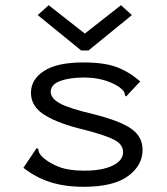

<svg xmlns="http://www.w3.org/2000/svg" viewBox="-20 -708 640 738"><path d="M302 10Q229 10 173 -8Q117 -26 70 -63L115 -130L121 -139L127 -135Q128 -126 131.5 -119Q135 -112 147 -101Q173 -79 209.5 -65.5Q246 -52 304 -52Q373 -52 413 -71.5Q453 -91 453 -123Q453 -153 419.5 -170.5Q386 -188 305 -209Q207 -232 153 -265Q99 -298 99 -351Q99 -403 149.5 -435.5Q200 -468 300 -468Q382 -468 430 -449.5Q478 -431 519 -395L472 -345L465 -337L460 -342Q460 -351 455.5 -357Q451 -363 439 -373Q383 -410 303 -410Q247 -410 211 -396.5Q175 -383 175 -355Q175 -330 210.5 -310.5Q246 -291 340 -269Q443 -243 485.5 -212.5Q528 -182 528 -132Q528 -72 472 -31Q416 10 302 10ZM167 -688 306 -579 445 -688 487 -650 320 -514H292L125 -650Z"/></svg>

Font: Inconsolata Expanded
Style: Regular
Weight: 400
Width: 7
Monospace: yes
Designer: Raph Levien, Cyreal, Brenton Simpson
Foundry: Raph Levien, Cyreal, Google
Version: Version 3.000; ttfautohint (v1.8.2.53-6de2)